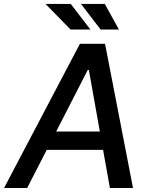

<svg xmlns="http://www.w3.org/2000/svg" viewBox="-41 -948 761 968"><path d="M95.9 0H-20.6L361.9 -727.3H488.6L629.6 0H513.1L478.7 -192.5H194.6ZM242.2 -284.8H462.4L407 -595.2H401.3ZM414.8 -799H315L188.2 -928.3H315.7ZM558.6 -799H466.3L367.2 -928.3H487.2Z"/></svg>

Font: Inter UI Medium
Style: Italic
Weight: 500
Italic angle: 9.39999°
Designer: Rasmus Andersson
Foundry: rsms
Version: 3.2;8d6f07862